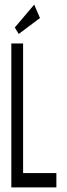

<svg xmlns="http://www.w3.org/2000/svg" viewBox="-20 -811 290 831"><path d="M61 -664 153 -733 128 -791 44 -692ZM29 0H224V-62H80V-623H29Z"/></svg>

Font: Inconsolata UltraCondensed Thin
Style: Regular
Weight: 100
Width: 1
Monospace: yes
Designer: Raph Levien, Cyreal, Brenton Simpson
Foundry: Raph Levien, Cyreal, Google
Version: Version 3.100